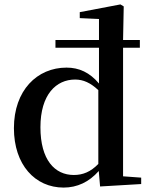

<svg xmlns="http://www.w3.org/2000/svg" viewBox="-20 -833 686 869"><path d="M619 0V-29L537 -35V-617H613V-652H537L540 -804L525 -813L341 -778V-751L428 -747V-652H231V-617H428V-455C386 -505 338 -527 281 -527C148 -527 43 -424 43 -253C43 -87 139 16 268 16C329 16 383 -9 427 -59L433 11ZM163 -257C163 -405 234 -473 320 -473C357 -473 390 -458 425 -425V-91C390 -55 355 -41 314 -41C228 -41 163 -109 163 -257Z"/></svg>

Font: Noto Serif CJK KR SemiBold
Style: Regular
Weight: 600
Designer: Ryoko NISHIZUKA 西塚涼子 (kana & ideographs); Frank Grießhammer (Latin, Greek & Cyrillic); Wenlong ZHANG 张文龙 (bopomofo); San
Foundry: Adobe
Version: Version 2.001;hotconv 1.1.0;makeotfexe 2.6.0